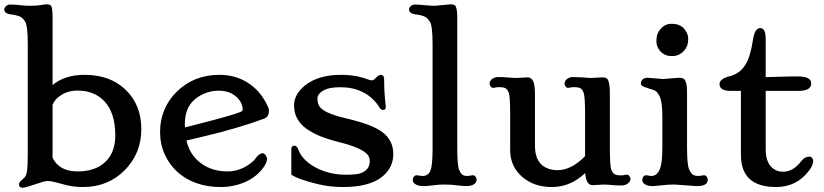

<svg xmlns="http://www.w3.org/2000/svg" viewBox="-35 -865 3863 900"><path d="M71.3 15.1Q54.2 15.1 54.2 -1Q54.2 -11.2 66.9 -21.2Q79.6 -31.2 84 -38.3Q88.4 -45.4 90.8 -58.6Q95.2 -81.5 95.2 -146.5V-658.2Q95.2 -742.7 83.5 -762.5Q71.8 -782.2 55.7 -788.6Q39.6 -794.9 21 -796.9Q-15.1 -799.8 -15.1 -821.3Q-15.1 -828.1 -7.3 -835.9Q0.5 -843.8 13.7 -843.8Q26.9 -843.8 37.1 -842.8L57.1 -840.8Q87.9 -837.9 102.5 -837.9Q138.7 -837.9 156.5 -841.3Q174.3 -844.7 182.1 -844.7Q189.9 -844.7 196.3 -843Q202.6 -841.3 206.1 -835Q211.4 -823.2 211.4 -781.2V-466.3Q268.1 -514.2 361.8 -514.2Q481.4 -514.2 553.7 -444.3Q627.4 -374 627.4 -259.3Q627.4 -146 549.8 -67.4Q471.7 11.7 353.5 11.7Q311.5 11.7 273.4 2L218.8 -12.2Q201.7 -16.6 189.9 -16.6Q178.2 -16.6 164.1 -12.2L129.9 -1Q83 15.1 71.3 15.1ZM211.4 -125.5Q242.7 -61.5 328.1 -61.5Q412.6 -61.5 459 -106.4Q505.4 -150.4 505.4 -230.5Q505.4 -336.4 454.1 -390.6Q407.2 -440.4 327.6 -440.4Q272 -440.4 232.4 -404.3Q219.2 -391.6 211.4 -374Z M792 -433.6Q873 -514.2 993.2 -514.2Q1073.2 -514.2 1133.3 -472.7Q1176.8 -442.9 1205.6 -394.5Q1225.6 -359.4 1225.6 -349.9Q1225.6 -340.3 1224.9 -335.2Q1224.1 -330.1 1221.7 -325.2Q1216.3 -313.5 1201.2 -308.1Q1076.7 -262.7 924.3 -226.6L838.9 -206.1Q855.5 -134.8 912.6 -95.7Q962.9 -61.5 1031.2 -61.5Q1090.3 -61.5 1139.6 -99.6Q1155.3 -111.3 1164.1 -124Q1179.2 -146.5 1196.3 -146.5Q1207 -146.5 1214.8 -128.9Q1216.8 -124.5 1216.8 -120.6Q1216.8 -102.1 1197.8 -77.1Q1164.1 -32.7 1111.3 -10.5Q1058.6 11.7 998.3 11.7Q938 11.7 887 -6.1Q835.9 -23.9 797.9 -57.9Q759.8 -91.8 737.5 -140.6Q715.3 -189.5 715.3 -246.1Q715.3 -302.7 735.4 -350.1Q755.4 -397.5 792 -433.6ZM832 -267.6 971.2 -303.7Q1095.7 -336.9 1101.1 -345.7Q1102.5 -348.6 1102.5 -357.2Q1102.5 -365.7 1095.7 -381.1Q1088.9 -396.5 1074.7 -409.7Q1042 -439.9 989.7 -439.9Q938.5 -439.9 893.1 -410.6Q831.5 -370.6 831.5 -284.7V-276.4Q831.5 -272 832 -267.6Z M1749.5 -514.2Q1765.6 -514.2 1765.6 -493.2Q1765.6 -437 1769.5 -403.8Q1773.4 -370.6 1773.4 -363.3Q1773.4 -349.6 1759.8 -349.6Q1748.5 -349.6 1738.3 -370.1Q1676.8 -456.1 1560.1 -456.1Q1505.4 -456.1 1479.2 -439.9Q1453.1 -423.8 1453.1 -404.3Q1453.1 -384.8 1459 -372.3Q1464.8 -359.9 1480.5 -349.1Q1510.3 -328.6 1581.1 -311.8Q1651.9 -294.9 1692.9 -279.3Q1733.9 -263.7 1759.3 -244.1Q1808.6 -206.1 1808.6 -142.6Q1808.6 -82.5 1761.7 -41Q1702.6 11.7 1571.8 11.7Q1513.7 11.7 1458.5 -1Q1362.8 -23.9 1330.6 -46.4V-168.5Q1330.6 -173.8 1334.5 -178Q1338.4 -182.1 1345.2 -182.1Q1357.4 -182.1 1365.2 -160.2Q1373 -138.2 1393.8 -116.9Q1414.6 -95.7 1444.3 -80.1Q1507.8 -45.9 1588.4 -45.9Q1643.1 -45.9 1662.8 -55.9Q1682.6 -65.9 1690.4 -79.1Q1698.2 -92.3 1698.2 -108.9Q1698.2 -125.5 1690.7 -136.5Q1683.1 -147.5 1665.5 -158.2Q1630.4 -179.7 1560.3 -197.3Q1490.2 -214.8 1450.4 -233.4Q1410.6 -252 1386.7 -273.4Q1343.3 -313 1343.3 -370.6Q1343.3 -424.3 1397 -466.3Q1459 -514.2 1562.5 -514.2Q1634.8 -514.2 1690.9 -492.2Q1701.7 -488.3 1707.8 -488.3Q1713.9 -488.3 1718.3 -492.2L1727.5 -501Q1741.2 -514.2 1749.5 -514.2Z M2155.8 -40 2181.2 -43.5Q2189.5 -43.5 2194.3 -36.6Q2199.2 -29.8 2199.2 -23.9Q2199.2 -18.1 2197 -12.9Q2194.8 -7.8 2189.5 -3.4Q2171.9 11.2 2126.5 5.9L2081.1 1Q2069.3 0 2046.1 0Q2022.9 0 1995.1 3.7Q1967.3 7.3 1951.2 7.3Q1935.1 7.3 1925 4.2Q1915 1 1909.7 -3.4Q1899.9 -10.7 1899.9 -20.5Q1899.9 -30.3 1905 -36.9Q1910.2 -43.5 1918.5 -43.5L1944.3 -40Q1973.1 -40 1982.9 -66.4Q1992.7 -90.8 1992.7 -167V-658.2Q1992.7 -742.2 1980.7 -762.2Q1968.8 -782.2 1952.6 -788.6Q1936.5 -794.9 1918.5 -796.9Q1882.3 -799.8 1882.3 -821.3Q1882.3 -828.1 1889.9 -835.9Q1897.5 -843.8 1910.6 -843.8Q1923.8 -843.8 1933.6 -842.8L1953.6 -840.8Q1985.4 -837.9 2002.4 -837.9L2077.1 -844.7Q2095.7 -844.7 2100.6 -836.4Q2108.4 -821.8 2108.4 -781.2V-167Q2108.4 -88.9 2117.2 -68.8Q2126 -48.8 2134.8 -44.4Q2143.6 -40 2155.8 -40Z M2708 -53.7Q2639.2 11.7 2551.8 11.7Q2467.3 11.7 2412.1 -36.6Q2356.4 -85.9 2356.4 -161.1V-330.1Q2356.4 -412.1 2349.9 -429.7Q2343.3 -447.3 2333.3 -451.9Q2323.2 -456.5 2307.9 -456.5Q2292.5 -456.5 2287.1 -454.8Q2281.7 -453.1 2275.9 -453.1Q2270 -453.1 2264.9 -460Q2259.8 -466.8 2259.8 -471.9Q2259.8 -477.1 2262 -482.7Q2264.2 -488.3 2269.5 -493.2Q2283.2 -503.9 2299.6 -503.9Q2315.9 -503.9 2326.7 -503.2Q2337.4 -502.4 2348.1 -501.7Q2358.9 -501 2368.4 -500.2Q2377.9 -499.5 2383.3 -499.5L2437.5 -502.4Q2466.3 -502.4 2470.7 -458Q2472.7 -441.9 2472.7 -418.5V-180.7Q2472.7 -96.2 2535.6 -74.2Q2555.2 -67.4 2578.6 -67.4Q2643.1 -67.4 2707.5 -132.8V-329.6Q2707.5 -412.6 2700.9 -429.9Q2694.3 -447.3 2684.3 -451.9Q2674.3 -456.5 2658.9 -456.5Q2643.6 -456.5 2638.2 -454.8Q2632.8 -453.1 2627 -453.1Q2621.1 -453.1 2616.2 -460Q2611.3 -466.8 2611.3 -471.9Q2611.3 -477.1 2613.5 -482.7Q2615.7 -488.3 2621.1 -493.2Q2633.8 -503.9 2650.4 -503.9Q2667 -503.9 2677.7 -502.9L2699.2 -502Q2710.4 -501 2720 -500.2Q2729.5 -499.5 2734.9 -499.5L2788.6 -502.4Q2809.1 -502.4 2814.5 -491.2Q2823.7 -473.6 2823.7 -427.7V-172.9Q2823.7 -88.4 2830.1 -70.8Q2836.4 -53.2 2846.7 -48.1Q2856.9 -43 2872.6 -43Q2888.2 -43 2893.1 -44.7Q2897.9 -46.4 2904.1 -46.4Q2910.2 -46.4 2915.3 -39.6Q2920.4 -32.7 2920.4 -27.6Q2920.4 -22.5 2918.2 -16.8Q2916 -11.2 2910.2 -6.8Q2897 4.4 2880.4 4.4Q2863.8 4.4 2853 3.7Q2842.3 2.9 2831.5 2.2Q2820.8 1.5 2811.5 0.7Q2802.2 0 2796.4 0L2742.7 2.9Q2712.4 2.9 2708 -53.7Z M3059.1 -626Q3042 -646.5 3042 -669.9Q3042 -693.4 3047.6 -707.3Q3053.2 -721.2 3063 -731.4Q3084 -753.4 3109.9 -753.4Q3135.7 -753.4 3149.7 -746.8Q3163.6 -740.2 3172.4 -729.5Q3190.9 -707.5 3190.9 -685.1Q3190.9 -662.6 3185.5 -649.4Q3180.2 -636.2 3170.4 -625.7Q3160.6 -615.2 3146.7 -608.6Q3132.8 -602.1 3114.5 -602.1Q3096.2 -602.1 3082.3 -608.6Q3068.4 -615.2 3059.1 -626ZM3231.4 7.3 3126.5 0Q3095.2 0 3065.2 3.7Q3035.2 7.3 3022.2 7.3Q3009.3 7.3 2999.8 4.2Q2990.2 1 2984.9 -3.4Q2975.6 -11.2 2975.6 -20.8Q2975.6 -30.3 2980.7 -36.9Q2985.8 -43.5 2994.1 -43.5L3018.1 -40Q3058.6 -40 3066.9 -112.3Q3069.8 -137.7 3069.8 -174.3V-317.9Q3069.8 -387.2 3057.1 -413.1Q3053.2 -421.4 3047.1 -429.9Q3041 -438.5 3027.8 -443.4Q3014.6 -448.2 3001.5 -451.9Q2988.3 -455.6 2978.8 -460.4Q2969.2 -465.3 2969.2 -471.9Q2969.2 -478.5 2970.7 -482.9Q2972.2 -487.3 2975.6 -491.2Q2983.9 -500.5 3001 -500.5L3072.8 -494.6L3146.5 -500.5Q3166.5 -500.5 3173.3 -492.7Q3185.5 -478 3185.5 -438V-174.3Q3185.5 -92.3 3195.3 -71Q3205.1 -49.8 3215.3 -44.9Q3225.6 -40 3240.2 -40L3264.2 -43.5Q3272.9 -43.5 3277.8 -36.9Q3282.7 -30.3 3282.7 -22.5Q3282.7 7.3 3231.4 7.3Z M3704.6 -506.8Q3767.6 -506.8 3767.6 -474.1Q3767.6 -439 3708.5 -439H3554.2V-165.5Q3554.2 -91.8 3599.6 -68.4Q3615.2 -60.1 3635.3 -60.1Q3683.6 -60.1 3720.7 -109.4Q3736.8 -130.9 3759.8 -130.9Q3767.1 -130.9 3772 -124.3Q3776.9 -117.7 3776.9 -111.3Q3776.9 -91.3 3758.3 -66.4Q3700.2 11.7 3603 11.7Q3481.9 11.7 3449.7 -69.3Q3438 -98.6 3438 -141.1V-439H3389.2Q3337.9 -439 3337.9 -470.7Q3337.9 -483.4 3350.3 -492.9Q3362.8 -502.4 3385 -507.6Q3407.2 -512.7 3426.5 -526.4Q3445.8 -540 3459 -561.5Q3482.9 -599.1 3495.1 -681.6Q3503.4 -733.4 3528.8 -733.4Q3554.2 -733.4 3554.2 -681.6V-503.4L3604.5 -504.9Q3663.1 -506.8 3704.6 -506.8Z"/></svg>

Font: Stoke
Style: Regular
Weight: 400
Designer: Nicole Fally
Foundry: Nicole Fally
Version: Version 1.002